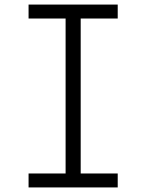

<svg xmlns="http://www.w3.org/2000/svg" viewBox="-20 -820 640 840"><path d="M267 0V-800H333V0ZM105 0V-61H495V0ZM105 -739V-800H495V-739Z"/></svg>

Font: Victor Mono Light
Style: Regular
Weight: 300
Monospace: yes
Designer: Rune Bjørnerås
Version: Version 1.561;gftools[0.9.30]